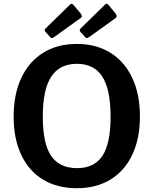

<svg xmlns="http://www.w3.org/2000/svg" viewBox="-20 -984 810 1014"><path d="M208 -35C258 -5 317.3 10 386 10C454 10 513 -5.2 563 -35.5C613 -65.8 651.5 -109.5 678.5 -166.5C705.5 -223.5 719 -291 719 -369C719 -447.7 705.3 -515.8 678 -573.5C650.7 -631.2 612 -675.3 562 -706C512 -736.7 453.3 -752 386 -752C318 -752 259 -736.7 209 -706C159 -675.3 120.3 -631.2 93 -573.5C65.7 -515.8 52 -447.3 52 -368C52 -290 65.5 -222.5 92.5 -165.5C119.5 -108.5 158 -65 208 -35ZM521 -161C492.3 -117.7 447.7 -96 387 -96C325 -96 279.3 -117.7 250 -161C220.7 -204.3 206 -273 206 -367C206 -463 220.8 -533.7 250.5 -579C280.2 -624.3 325.3 -647 386 -647C446.7 -647 491.5 -624.3 520.5 -579C549.5 -533.7 564 -463 564 -367C564 -273 549.7 -204.3 521 -161ZM406 -913 367 -959C363.7 -962.3 360.7 -964 358 -964C355.3 -964 352.7 -962.7 350 -960L220 -833C217.3 -830.3 216 -827.7 216 -825C216 -821.7 218 -818 222 -814L244 -789C246.7 -785 250 -783 254 -783C256.7 -783 261 -785 267 -789L402 -886C408.7 -890 412 -894.3 412 -899C412 -901.7 410 -906.3 406 -913ZM590 -913 552 -959C548.7 -962.3 545.7 -964 543 -964C540.3 -964 537.7 -962.7 535 -960L405 -833C402.3 -830.3 401 -827.7 401 -825C401 -822.3 402.7 -818.7 406 -814L429 -789C431.7 -785 435 -783 439 -783C441.7 -783 446 -785 452 -789L587 -886C593 -889.3 596 -893.7 596 -899C596 -903.7 594 -908.3 590 -913Z"/></svg>

Font: Libre Franklin SemiBold
Style: Regular
Weight: 600
Designer: Pablo Impallari, Rodrigo Fuenzalida
Foundry: Impallari Type
Version: Version 1.002; ttfautohint (v1.5)